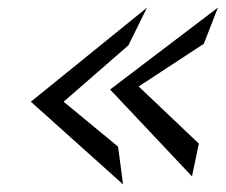

<svg xmlns="http://www.w3.org/2000/svg" viewBox="-20 -534 592 504"><path d="M484 -71 502 -157 344 -307 515 -419 552 -514 269 -299ZM303 -50 290 -149 147 -267 317 -415 366 -514 61 -267Z"/></svg>

Font: Stormblade
Style: Obl
Weight: 400
Designer: Mew Too
Foundry: Cannot Into Space Fonts
Version: Version 0.77